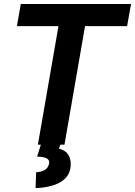

<svg xmlns="http://www.w3.org/2000/svg" viewBox="-20 -731 682 970"><path d="M622.1 -599.1H409.7L305.7 0H171.4L275.4 -599.1H65.4L85 -710.9H642.1ZM288.1 -8.8 277.8 20Q308.1 26.9 323 47.9Q337.9 68.8 337.4 99.6Q336.9 123 329.1 141.1Q321.3 159.2 307.9 172.1Q294.4 185.1 276.9 193.8Q259.3 202.6 239.5 208Q219.7 213.4 199.2 216.1Q178.7 218.8 159.7 219.2L162.6 139.2Q173.3 138.7 184.1 136.2Q194.8 133.8 203.9 128.9Q212.9 124 219.2 116Q225.6 107.9 228 95.2Q230 82.5 224.1 75.7Q218.3 68.8 208.5 65.7Q198.7 62.5 187.3 61.8Q175.8 61 167.5 60.1L189 -8.3Z"/></svg>

Font: Roboto Mono
Style: Bold Italic
Weight: 700
Designer: Google
Version: Version 2.000985; 2015; ttfautohint (v1.3)